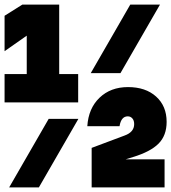

<svg xmlns="http://www.w3.org/2000/svg" viewBox="-20 -820 749 840"><path d="M680 -800 507 -500H377L550 -800ZM0 -372V-496H97V-664L0 -596V-751L78 -800H239V-496H322V-372ZM381 -173 525 -227Q567 -242 567 -277Q567 -293 559 -302Q551 -311 539 -311Q510 -311 503 -268H362Q367 -346 415.5 -392.5Q464 -439 540 -439Q617 -439 663 -397.5Q709 -356 709 -287Q709 -227 673.5 -191.5Q638 -156 562 -133L530 -123H700V0H381ZM323 -300 150 0H20L193 -300Z"/></svg>

Font: Martian Mono ExtraBold
Style: Regular
Weight: 800
Monospace: yes
Designer: Roman Shamin
Foundry: Evil Martians
Version: Version 1.000; ttfautohint (v1.8.4.7-5d5b)